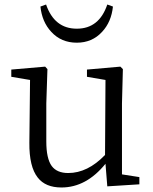

<svg xmlns="http://www.w3.org/2000/svg" viewBox="-20 -816 679 850"><path d="M252 14Q181 14 147 -30Q109 -78 110 -184L113 -462L30 -476V-508L180 -521L190 -510L185 -358V-190Q185 -114 209 -81Q232 -50 282 -50Q368 -50 445 -130L447 -462L365 -476V-508L513 -521L524 -510L520 -358V-44L597 -32V0L455 9L447 -91Q362 14 252 14ZM320 -627Q251 -627 207 -675Q166 -719 159 -787L184 -796Q221 -689 320 -689Q419 -689 455 -796L480 -787Q473 -719 432 -675Q388 -627 320 -627Z"/></svg>

Font: Cactus Classical Serif
Style: Regular
Weight: 400
Designer: Henry Chan (via Glyphwiki)、田海東、宇文滿月
Foundry: Moonlit Owen
Version: Version 1.000